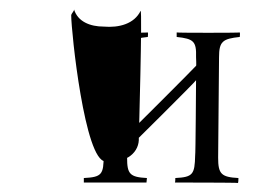

<svg xmlns="http://www.w3.org/2000/svg" viewBox="-20 -737 604 426"><path d="M138 -703C138 -667 168 -379 214 -379C262 -374 290 -400 288 -432C288 -432 296 -713 292 -713C278 -684 244 -675 210 -678C180 -678 152 -689 144 -717C147 -715 138 -707 138 -703ZM166 -332H305L306 -342C268 -344 262 -351 262 -387V-406C262 -405 416 -558 415 -559C415 -558 414 -392 413 -392C412 -350 408 -344 369 -342C369 -342 369 -332 368 -332C368 -332 508 -332 508 -331C509 -332 509 -342 509 -342C471 -344 464 -351 464 -387C464 -387 466 -609 466 -610C466 -645 474 -651 512 -655C512 -655 513 -664 512 -665C512 -664 372 -664 372 -665V-655C410 -651 416 -645 415 -610C415 -609 416 -590 415 -591C415 -590 262 -437 262 -438C262 -438 264 -609 264 -610C264 -645 270 -651 308 -655C308 -655 309 -664 308 -665C308 -664 170 -664 170 -665V-655C208 -651 213 -645 212 -610C212 -609 211 -392 210 -392C210 -350 206 -344 166 -342Z"/></svg>

Font: Zinc
Style: Regular
Weight: 400
Version: Version 1